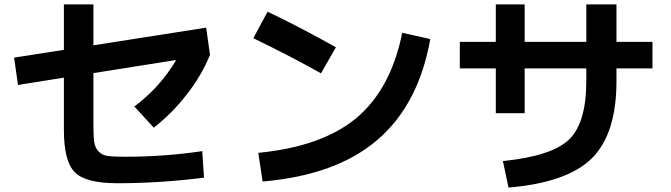

<svg xmlns="http://www.w3.org/2000/svg" viewBox="-20 -803 3040 870"><path d="M904.3 2Q705.1 27.3 511.7 27.3Q369.1 27.3 319.3 -22Q269.5 -71.3 269.5 -214.8V-451.2L61.5 -418L43.9 -542L269.5 -577.1V-783.2H403.3V-597.7L914.1 -677.7L931.6 -554.7Q894.5 -462.9 827.1 -376Q759.8 -289.1 676.8 -224.6L588.9 -320.3Q706.1 -408.2 778.3 -531.2L403.3 -471.7V-242.2Q403.3 -187.5 406.7 -160.6Q410.2 -133.8 426.8 -116.7Q443.4 -99.6 468.3 -96.2Q493.2 -92.8 544.9 -92.8Q726.6 -92.8 896.5 -118.2Z M1127.9 -629.9 1192.4 -750Q1343.8 -677.7 1502 -588.9L1434.6 -470.7Q1300.8 -545.9 1127.9 -629.9ZM1802.7 -654.3 1929.7 -626Q1877 -329.1 1689.9 -168.9Q1502.9 -8.8 1169.9 19.5L1150.4 -110.4Q1440.4 -138.7 1595.7 -269Q1751 -399.4 1802.7 -654.3Z M2063.5 -613.3H2226.6V-783.2H2357.4V-613.3H2636.7V-783.2H2773.4V-613.3H2936.5V-493.2H2773.4V-436.5Q2773.4 -196.3 2662.1 -85.9Q2550.8 24.4 2284.2 46.9L2258.8 -73.2Q2480.5 -95.7 2558.6 -170.9Q2636.7 -246.1 2636.7 -436.5V-493.2H2357.4V-290H2226.6V-493.2H2063.5Z"/></svg>

Font: Mgen+ 1c bold
Style: Bold
Weight: 700
Designer: [Source Han Sans]
Ryoko NISHIZUKA  (kana & ideographs); Paul D. Hunt (Latin, Greek & Cyrillic); Wenlong ZHANG  (bopomofo
Version: Version 1.059.20150602